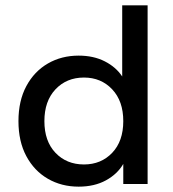

<svg xmlns="http://www.w3.org/2000/svg" viewBox="-20 -688 646 718"><path d="M274 10Q210 10 159 -19.5Q108 -49 78.5 -104Q49 -159 49 -235Q49 -311 78.5 -366Q108 -421 159 -450.5Q210 -480 274 -480Q330 -480 372 -458.5Q414 -437 437 -402V-668H532V0H441V-75Q419 -37 376 -13.5Q333 10 274 10ZM294 -73Q358 -73 399.5 -116.5Q441 -160 441 -235Q441 -310 399.5 -354Q358 -398 294 -398Q229 -398 187.5 -354Q146 -310 146 -235Q146 -160 187.5 -116.5Q229 -73 294 -73Z"/></svg>

Font: Gantari Medium
Style: Regular
Weight: 500
Designer: Anugrah Pasau
Foundry: Lafontype
Version: Version 1.000; ttfautohint (v1.8.4.7-5d5b)